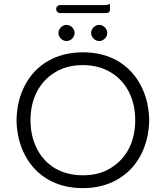

<svg xmlns="http://www.w3.org/2000/svg" viewBox="-20 -945 833 965"><path d="M164.6 -199.7Q133.3 -262.2 133.3 -341.3Q133.3 -420.4 165 -482.9Q197.3 -545.4 256.3 -581.1Q314.5 -617.7 396.5 -617.7Q475.6 -617.7 535.6 -582Q595.7 -546.4 628.4 -481.9Q659.7 -419.4 659.7 -340.3Q659.7 -261.2 627.9 -198.7Q595.7 -136.2 536.6 -100.6Q478.5 -64 397.5 -64Q316.4 -64 256.8 -99.1Q197.3 -134.3 164.6 -199.7ZM63 -340.8Q64.9 -240.7 106.4 -163.6Q147.5 -86.4 221.2 -43Q296.9 0.5 396 0.5Q495.1 0.5 570.3 -43Q645.5 -86.4 686.8 -164.1Q728 -241.7 730 -340.8Q727.5 -462.4 667 -549.8Q629.4 -604.5 571.8 -638.7Q496.1 -682.1 397 -682.1Q297.9 -682.1 221.7 -638.7Q146.5 -595.2 106 -517.6Q64.9 -440.9 63 -340.8ZM450.2 -751Q462.4 -738.8 478.5 -738.8Q494.6 -738.8 506.8 -751Q519 -763.2 519 -779.3Q519 -795.4 506.8 -807.6Q494.6 -819.8 478.5 -819.8Q462.4 -819.8 450.2 -807.6Q438 -795.4 438 -779.3Q438 -763.2 450.2 -751ZM286.1 -751Q298.3 -738.8 314.5 -738.8Q330.6 -738.8 342.8 -751Q355 -763.2 355 -779.3Q355 -795.4 342.8 -807.6Q330.6 -819.8 314.5 -819.8Q298.3 -819.8 286.1 -807.6Q273.9 -795.4 273.9 -779.3Q273.9 -763.2 286.1 -751ZM282.2 -879.4H510.7Q523.4 -879.4 528.8 -884.3Q532.7 -888.7 532.7 -897.5V-924.8Q516.1 -919.4 511.2 -919.4Q510.7 -919.4 510.7 -919.4H282.2Q273.9 -919.4 268.1 -913.6Q262.2 -907.7 262.2 -899.4Q262.7 -890.6 268.1 -885.3Q273.9 -879.4 282.2 -879.4Z"/></svg>

Font: YuPearl-ExtraLight
Style: ExtraLight
Weight: 200
Designer: Max Yao
Foundry: Max-Everyday
Version: Version 1.011; ttfautohint (v1.8.3)